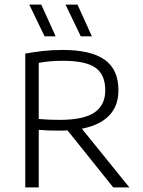

<svg xmlns="http://www.w3.org/2000/svg" viewBox="-20 -820 624 840"><path d="M90.5 0V-585.5Q125.5 -592 166.5 -596.8Q207.5 -601.5 254.5 -601.5Q377.5 -601.5 437.8 -558.8Q498 -516 498 -426.5Q498.5 -367.5 469 -328Q439.5 -288.5 381.8 -268.5Q324 -248.5 239.5 -248.5Q215.5 -248.5 193.2 -249.2Q171 -250 149.5 -252V0ZM475.5 0 251 -280H319.5L546 0ZM239 -295.5Q346 -295.5 393.2 -327.8Q440.5 -360 440.5 -425Q440.5 -494 397.2 -524Q354 -554 257 -554Q224.5 -554 199.5 -551.8Q174.5 -549.5 149.5 -545V-299.5Q175 -297.5 193.5 -296.5Q212 -295.5 239 -295.5ZM333.5 -661 266.5 -800H319L382 -661ZM175 -661 108 -800H160.5L223.5 -661Z"/></svg>

Font: Encode Sans SC Light
Style: Regular
Weight: 300
Version: Version 3.002